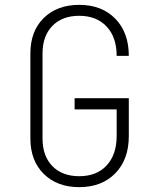

<svg xmlns="http://www.w3.org/2000/svg" viewBox="-20 -760 640 790"><path d="M306 10Q215 10 160 -44.5Q105 -99 105 -190V-540Q105 -632 160 -686Q215 -740 306 -740Q399 -740 454.5 -683Q510 -626 510 -530H460Q460 -607 418.5 -651Q377 -695 306 -695Q236 -695 195.5 -653.5Q155 -612 155 -540V-190Q155 -118 195.5 -76.5Q236 -35 306 -35Q378 -35 419 -79.5Q460 -124 460 -200V-310H287V-356H510V-200Q510 -104 454.5 -47Q399 10 306 10Z"/></svg>

Font: NKDuy Mono Thin
Style: Regular
Weight: 100
Monospace: yes
Designer: NKDuy
Foundry: NKDuy
Version: Version 2.251; ttfautohint (v1.8.4.7-5d5b)